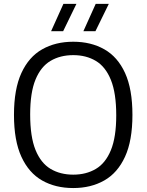

<svg xmlns="http://www.w3.org/2000/svg" viewBox="-20 -966 760 996"><path d="M360 9.5Q267.5 9.5 198.5 -29.8Q129.5 -69 91 -152.8Q52.5 -236.5 52.5 -370Q52.5 -503.5 91 -587.2Q129.5 -671 198.8 -710.2Q268 -749.5 360 -749.5Q452 -749.5 521.2 -710.2Q590.5 -671 628.8 -587.2Q667 -503.5 667 -370Q667 -236.5 628.5 -152.8Q590 -69 520.8 -29.8Q451.5 9.5 360 9.5ZM360 -60Q427 -60 477.2 -89.8Q527.5 -119.5 555.2 -187Q583 -254.5 583 -367.5Q583 -483 555.2 -551.5Q527.5 -620 477.2 -650Q427 -680 360 -680Q292.5 -680 242.2 -650.2Q192 -620.5 164.2 -553.2Q136.5 -486 136.5 -372.5Q136.5 -256.5 164.2 -188.2Q192 -120 242.2 -90Q292.5 -60 360 -60ZM412.5 -804 476.5 -946H544.5L475 -804ZM245 -804 309 -946H376.5L307.5 -804Z"/></svg>

Font: Encode Sans
Style: Regular
Weight: 400
Designer: Multiple Designers
Foundry: Impallari Type
Version: Version 3.002; ttfautohint (v1.8.3) -l 8 -r 50 -G 200 -x 14 